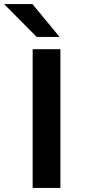

<svg xmlns="http://www.w3.org/2000/svg" viewBox="-59 -921 416 941"><path d="M0 0ZM101 -680H237V0H101ZM-39 -901H100L233 -740H121Z"/></svg>

Font: MartelSansBold
Style: Bold
Weight: 700
Designer: Dan Reynolds and Mathieu Réguer
Foundry: Dan Reynolds and Mathieu Réguer
Version: Version 1.002; ttfautohint (v1.1) -l 5 -r 5 -G 72 -x 0 -D la